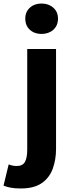

<svg xmlns="http://www.w3.org/2000/svg" viewBox="-77 -841 411 1086"><path d="M41 225Q6 225 -17 220.5Q-40 216 -57 209L-28 89Q-18 93 -6.5 95.5Q5 98 17 98Q51 98 64 75Q77 52 77 5V-564H240V1Q240 62 221.5 113Q203 164 159.5 194.5Q116 225 41 225ZM158 -649Q118 -649 92 -672.5Q66 -696 66 -736Q66 -774 92 -797.5Q118 -821 158 -821Q198 -821 224.5 -797.5Q251 -774 251 -736Q251 -696 224.5 -672.5Q198 -649 158 -649Z"/></svg>

Font: Noto Sans TC ExtraBold
Style: Regular
Weight: 800
Designer: Ryoko NISHIZUKA  (kana, bopomofo & ideographs); Paul D. Hunt (Latin, Greek & Cyrillic); Sandoll Communications , Soo-you
Foundry: Adobe
Version: Version 2.004-H2;hotconv 1.0.118;makeotfexe 2.5.65603